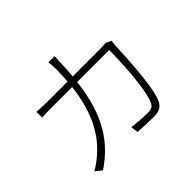

<svg xmlns="http://www.w3.org/2000/svg" viewBox="-162 -1043 1324 1324"><g transform="rotate(-45 500.0 -380.5)"><path d="M807 -593C794 -592 778 -590 750 -590H482C485 -625 488 -662 489 -701C490 -725 491 -755 493 -777H432C436 -754 437 -722 437 -700C437 -661 435 -625 432 -590H238C199 -590 164 -592 133 -594V-538C165 -541 196 -541 239 -541H428C399 -299 312 -168 210 -82C186 -61 151 -35 125 -22L172 16C330 -92 441 -238 477 -541H789C789 -435 777 -162 733 -77C722 -53 701 -46 674 -46C630 -46 577 -50 521 -56L527 -3C581 1 638 3 684 3C732 3 759 -10 779 -48C825 -141 837 -438 840 -527C841 -541 843 -556 846 -574Z"/></g></svg>

Font: Noto Sans CJK JP Light
Style: Regular
Weight: 300
Designer: Ryoko NISHIZUKA (kana & ideographs); Paul D. Hunt (Latin, Greek & Cyrillic); Wenlong ZHANG (bopomofo); Sandoll Communica
Foundry: Adobe Systems Incorporated
Version: Version 1.004;PS 1.004;hotconv 1.0.82;makeotf.lib2.5.63406